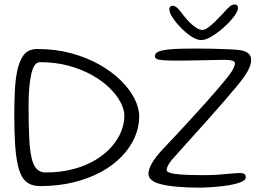

<svg xmlns="http://www.w3.org/2000/svg" viewBox="-20 -826 1177 860"><path d="M160 7.5Q130 7.5 110 -3.5Q90 -14.5 78 -36Q66 -57.5 59.5 -88.5Q50.5 -129.5 47.2 -186.2Q44 -243 44 -313Q44 -369 46.5 -418.5Q49 -468 56.5 -505.5Q65.5 -552 85.8 -579.2Q106 -606.5 147.5 -606.5Q228 -606.5 297.8 -587.8Q367.5 -569 423.8 -537.5Q480 -506 520.2 -466.5Q560.5 -427 582 -385Q603.5 -343 603.5 -304Q603.5 -256 583.2 -210.2Q563 -164.5 525.2 -125.2Q487.5 -86 433.2 -56.2Q379 -26.5 310 -9.5Q241 7.5 160 7.5ZM183 -53.5Q253 -53.5 309.2 -68.8Q365.5 -84 408 -109.8Q450.5 -135.5 479.2 -168Q508 -200.5 522.5 -236.5Q537 -272.5 537 -307Q537 -336 519.5 -369Q502 -402 469.2 -433.5Q436.5 -465 390 -490.8Q343.5 -516.5 285.5 -532Q227.5 -547.5 160 -547.5Q143.5 -547.5 133.8 -531.5Q124 -515.5 119 -488.5Q113.5 -462.5 110.8 -429Q108 -395.5 108 -359Q108 -272 110.8 -210.8Q113.5 -149.5 123 -112.5Q138 -53.5 183 -53.5ZM869.5 14.5Q817.5 14.5 771.5 10.2Q725.5 6 699 -1.5Q672 -8 658.5 -19.8Q645 -31.5 645 -47Q645 -68.5 661.2 -96.2Q677.5 -124 709 -157.5Q730.5 -180 761.5 -213.2Q792.5 -246.5 828 -285Q863.5 -323.5 898 -362Q932.5 -400.5 961 -434Q989.5 -467.5 1006.5 -490Q1020.5 -508 1026.5 -521.5Q1032.5 -535 1032.5 -543Q1032.5 -549.5 1021.5 -553.8Q1010.5 -558 988 -558Q980 -558 953.5 -557.5Q927 -557 892.5 -556.2Q858 -555.5 826 -555Q794 -554.5 775 -554.5Q737 -554.5 714.8 -556Q692.5 -557.5 683.2 -561.5Q674 -565.5 674 -574Q674 -584 682.5 -590.5Q691 -597 711.2 -601Q731.5 -605 765.8 -606.8Q800 -608.5 851.5 -608.5Q887 -608.5 929.2 -607.8Q971.5 -607 1007 -605.2Q1042.5 -603.5 1058 -601Q1081 -597 1093 -586.2Q1105 -575.5 1105 -557.5Q1105 -545 1100.5 -532Q1096 -519 1088.2 -505.2Q1080.5 -491.5 1070 -477Q1060 -463 1035.8 -433.8Q1011.5 -404.5 978 -366Q944.5 -327.5 907 -285.5Q869.5 -243.5 833 -203.2Q796.5 -163 767.5 -130Q747 -108.5 736.8 -92Q726.5 -75.5 726.5 -63.5Q726.5 -57 741 -52Q755.5 -47 791.5 -44.2Q827.5 -41.5 891 -41.5Q931 -41.5 963 -44Q995 -46.5 1018.2 -48.8Q1041.5 -51 1053.5 -51Q1063.5 -51 1069.5 -49Q1075.5 -47 1078.2 -43Q1081 -39 1081 -32Q1081 -21.5 1066.8 -14Q1052.5 -6.5 1028.8 -1Q1005 4.5 976.5 7.8Q948 11 920.2 12.8Q892.5 14.5 869.5 14.5ZM881 -646.5Q862 -646.5 837.8 -662.2Q813.5 -678 790.8 -701.2Q768 -724.5 753.2 -747Q738.5 -769.5 738.5 -783.5Q738.5 -791.5 742.2 -795.8Q746 -800 752.5 -800Q764.5 -800 775.5 -789.2Q786.5 -778.5 804 -754.5Q816.5 -738.5 831 -724.2Q845.5 -710 860 -701Q874.5 -692 886 -692Q897.5 -692 912.8 -703Q928 -714 945.2 -731Q962.5 -748 978.5 -765.5Q998.5 -788.5 1009.2 -797.2Q1020 -806 1030.5 -806Q1046 -806 1046 -790Q1046 -776 1028.2 -752.2Q1010.5 -728.5 983.5 -704.2Q956.5 -680 928.8 -663.2Q901 -646.5 881 -646.5Z"/></svg>

Font: Gluten ExtraLight
Style: Regular
Weight: 250
Designer: Tyler Finck
Foundry: Etcetera Type Company
Version: Version 1.300